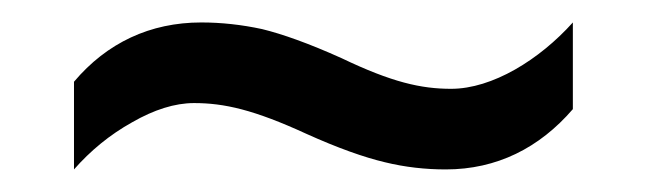

<svg xmlns="http://www.w3.org/2000/svg" viewBox="-20 -438 577 171"><path d="M252.9 -318.8C280.8 -306.2 304.2 -297.9 322.8 -293.5C340.8 -289.1 358.9 -287.1 377 -287.1C422.4 -287.1 460.4 -306.2 490.2 -340.8V-418C460.4 -384.8 418.5 -358.9 381.8 -358.9C355 -358.9 329.1 -364.7 284.2 -386.2C254.9 -399.4 231.4 -407.7 213.4 -412.1C195.3 -416 177.2 -418 159.2 -418C113.8 -418 75.2 -399.9 45.9 -365.2V-287.1C60.5 -303.7 77.6 -317.9 97.7 -329.1C117.2 -340.3 135.7 -346.2 152.8 -346.2C179.7 -346.2 206.1 -340.3 252.9 -318.8Z"/></svg>

Font: Avrile Sans
Style: Regular
Weight: 400
Designer: Monotype Design Team, Google (font), Stefan Peev (BGR Cyrillic), Cristiano Sobral (main changes)
Foundry: The Avrile Sans Project Authors
Version: Version 3.110